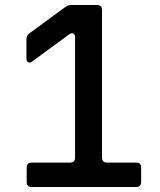

<svg xmlns="http://www.w3.org/2000/svg" viewBox="-20 -750 640 770"><path d="M107 0Q87 0 87 -20V-78Q87 -98 107 -98H261Q281 -98 281 -118V-600Q281 -612 274 -615.5Q267 -619 257 -612L110 -504Q101 -496 93.5 -500Q86 -504 86 -516V-593Q86 -607 99 -617L242 -722Q253 -730 267 -730H369Q389 -730 389 -710V-118Q389 -98 409 -98H526Q546 -98 546 -78V-20Q546 0 526 0Z"/></svg>

Font: Pitagon Sans Mono SemiBold
Style: Regular
Weight: 600
Monospace: yes
Designer: Travis Tran
Foundry: Pitagon
Version: Version 1.001; ttfautohint (v1.8.4.7-5d5b);gftools[0.9.26]